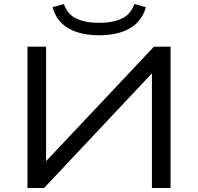

<svg xmlns="http://www.w3.org/2000/svg" viewBox="-20 -938 988 958"><path d="M117 0V-705H210V-118H195L748 -705H831V0H738V-587H752L200 0ZM474 -762Q412 -762 364.5 -777.5Q317 -793 286 -824Q255 -855 242 -902L299 -918Q316 -867 361 -845.5Q406 -824 474 -824Q544 -824 589 -846Q634 -868 650 -918L708 -902Q688 -832 628.5 -797Q569 -762 474 -762Z"/></svg>

Font: Nunito Sans 10pt Expanded
Style: Regular
Weight: 400
Width: 7
Designer: Vernon Adams
Foundry: Vernon Adams
Version: Version 3.101;gftools[0.9.27]